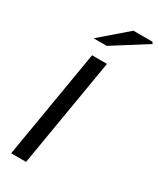

<svg xmlns="http://www.w3.org/2000/svg" viewBox="-239 -1032 909 1103"><g transform="rotate(30 216.0 -480.5)"><path d="M163 -720H262L141 0H42ZM298 -961H424L432 -950L209 -809H122Z"/></g></svg>

Font: Nebula Sans Medium
Style: Regular
Weight: 500
Italic angle: -9°
Designer: Paul D. Hunt for Adobe (as Source Sans)
Foundry: Nebula Entertainment & Broadcasting LLC
Version: Version 1.010